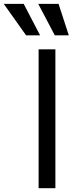

<svg xmlns="http://www.w3.org/2000/svg" viewBox="-130 -986 383 1006"><path d="M160.2 -727.5V0H72.3V-727.5ZM157.2 -800.8 70.3 -965.8H176.8L230.5 -800.8ZM6.8 -800.8 -110.4 -965.8H-5.9L80.1 -800.8Z"/></svg>

Font: Inter Display
Style: Regular
Weight: 400
Designer: Rasmus Andersson
Foundry: rsms
Version: Version 4.000;git-37864ae